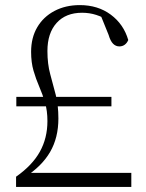

<svg xmlns="http://www.w3.org/2000/svg" viewBox="-20 -733 574 753"><path d="M44 -316V-353H417V-316ZM43 0V-40Q106 -84 136 -137.5Q166 -191 166 -258Q166 -299 156.5 -331Q147 -363 134 -393Q121 -423 111.5 -455.5Q102 -488 102 -530Q102 -585 126 -626Q150 -667 193.5 -690Q237 -713 293 -713Q364 -713 414.5 -675.5Q465 -638 483 -576Q478 -564 469 -557.5Q460 -551 448 -551Q434 -551 423.5 -561.5Q413 -572 406 -596L372 -680L418 -646Q384 -666 357.5 -674.5Q331 -683 302 -683Q238 -683 202 -643Q166 -603 166 -533Q166 -482 177 -442Q188 -402 198.5 -361.5Q209 -321 209 -268Q209 -193 176.5 -137Q144 -81 77 -38L97 -69V-55H495V0Z"/></svg>

Font: Noto Serif TC
Style: Regular
Weight: 200
Designer: Ryoko NISHIZUKA 西塚涼子 (kana & ideographs); Frank Grießhammer (Latin, Greek & Cyrillic); Wenlong ZHANG 张文龙 (bopomofo); San
Foundry: Adobe
Version: Version 2.001;hotconv 1.1.0;makeotfexe 2.6.0